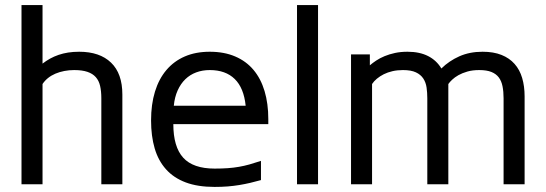

<svg xmlns="http://www.w3.org/2000/svg" viewBox="-20 -736 2182 767"><path d="M65.9 -715.8H149.9V-481.9Q164.6 -493.2 180.4 -502Q196.3 -510.7 214.1 -516.8Q231.9 -522.9 252.2 -526.1Q272.5 -529.3 296.4 -529.3Q378.4 -529.3 423.6 -485.8Q468.8 -442.4 468.8 -358.4V0H384.8V-343.3Q384.8 -371.6 379.9 -392.8Q375 -414.1 362.5 -428Q350.1 -441.9 329.1 -449Q308.1 -456.1 276.4 -456.1Q255.9 -456.1 236.8 -452.4Q217.8 -448.7 201.2 -441.7Q184.6 -434.6 171.6 -424.1Q158.7 -413.6 149.9 -400.4V0H65.9Z M1022.5 -16.6Q1000.5 -10.3 979.2 -5.4Q958 -0.5 935.8 3.2Q913.6 6.8 889.4 8.8Q865.2 10.7 837.4 10.7Q770 10.7 721.9 -7.3Q673.8 -25.4 643.1 -59.8Q612.3 -94.2 597.9 -143.3Q583.5 -192.4 583.5 -254.9Q583.5 -319.3 599.1 -370.1Q614.7 -420.9 644.8 -456.3Q674.8 -491.7 718.3 -510.5Q761.7 -529.3 817.9 -529.3Q875.5 -529.3 919.4 -510.5Q963.4 -491.7 992.7 -456.8Q1022 -421.9 1036.9 -372.1Q1051.8 -322.3 1051.8 -260.3V-240.2H672.4Q672.4 -149.4 711.9 -106Q751.5 -62.5 837.4 -62.5Q866.7 -62.5 890.1 -64.2Q913.6 -65.9 934.6 -69.6Q955.6 -73.2 976.6 -79.1Q997.6 -85 1022.5 -93.3ZM961.4 -313.5Q954.1 -384.8 917.7 -420.4Q881.3 -456.1 817.9 -456.1Q788.6 -456.1 763.7 -446.8Q738.8 -437.5 720.2 -419.4Q701.7 -401.4 689.7 -374.8Q677.7 -348.1 674.3 -313.5Z M1166.5 0V-715.8H1250.5V0Z M1457.5 -518.6V-475.1Q1468.3 -484.4 1482.9 -494.1Q1497.6 -503.9 1516.4 -511.7Q1535.2 -519.5 1557.9 -524.4Q1580.6 -529.3 1607.9 -529.3Q1656.2 -529.3 1690.2 -512Q1724.1 -494.6 1743.2 -462.4Q1773.9 -492.7 1814.9 -511Q1856 -529.3 1907.7 -529.3Q1951.7 -529.3 1983.4 -516.6Q2015.1 -503.9 2035.6 -480.7Q2056.2 -457.5 2065.9 -424.6Q2075.7 -391.6 2075.7 -351.1V0H1991.7V-343.3Q1991.7 -370.1 1987.5 -391.1Q1983.4 -412.1 1972.7 -426.5Q1961.9 -440.9 1943.1 -448.5Q1924.3 -456.1 1894.5 -456.1Q1867.7 -456.1 1847.2 -450.2Q1826.7 -444.3 1811.5 -435.8Q1796.4 -427.2 1786.4 -417.7Q1776.4 -408.2 1771 -400.4V0H1687V-343.3Q1687 -365.7 1684.1 -386.2Q1681.2 -406.7 1670.9 -422.4Q1660.6 -438 1641.4 -447Q1622.1 -456.1 1589.8 -456.1Q1567.4 -456.1 1548.1 -451.7Q1528.8 -447.3 1513.2 -439.5Q1497.6 -431.6 1485.6 -421.6Q1473.6 -411.6 1466.3 -400.4V0H1382.3V-518.6Z"/></svg>

Font: Arian AMU
Style: Regular
Weight: 400
Designer: Ruben Hakobyan (Tarumian)
Foundry: Ruben Hakobyan (Tarumian)
Version: Version 4.003